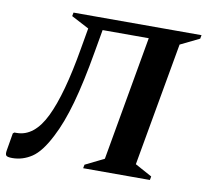

<svg xmlns="http://www.w3.org/2000/svg" viewBox="-98 -743 900 836"><g transform="rotate(10 352.5 -325.0)"><path d="M320 0 323 -16 406 -57 503 -607H299L282 -510Q258 -370 231.5 -275.5Q205 -181 172 -118Q134 -43 94 -16.5Q54 10 8 10Q-14 10 -19 4Q-24 -2 -21 -19L-8 -96L-2 -101H8Q86 -101 135.5 -203Q185 -305 220 -511L236 -603L158 -644L161 -660H727L724 -644L640 -603L543 -57L618 -16L615 0Z"/></g></svg>

Font: Spectral SC
Style: Bold Italic
Weight: 700
Italic angle: -10°
Designer: Jean-Baptiste Levee
Foundry: Production Type
Version: Version 2.001